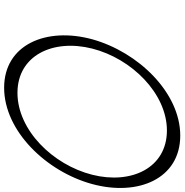

<svg xmlns="http://www.w3.org/2000/svg" viewBox="-2 -854 872 907"><g transform="rotate(90 433.5 -400.0)"><path d="M849 -400C908 -617 824 -816 620 -816C417 -816 225 -617 165 -400C106 -183 190 16 394 16C598 16 790 -183 849 -400ZM209 -400C256 -586 421 -753 596 -753C772 -753 852 -586 805 -400C758 -214 594 -47 418 -47C242 -47 162 -214 209 -400Z"/></g></svg>

Font: Nupuram ExtraLight Oblique
Style: Regular
Weight: 200
Designer: Santhosh Thottingal (santhosh.thottingal@gmail.com)
Foundry: SMC
Version: Version 1.000